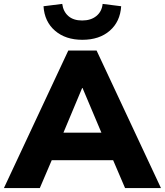

<svg xmlns="http://www.w3.org/2000/svg" viewBox="-41 -964 845 984"><path d="M-21 0 309 -705H454L784 0H600L517 -194L587 -143H175L246 -194L163 0ZM380 -513 264 -236 236 -284H527L499 -236L382 -513ZM381 -760Q295 -760 241 -806.5Q187 -853 182 -932L278 -944Q283 -905 309 -882Q335 -859 380 -859Q425 -859 453 -882Q481 -905 485 -944L580 -932Q575 -853 521.5 -806.5Q468 -760 381 -760Z"/></svg>

Font: Nunito Sans 12pt ExtraLight Black
Style: Regular
Weight: 900
Version: Version 3.101;gftools[0.9.27]